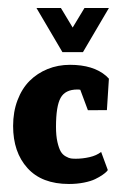

<svg xmlns="http://www.w3.org/2000/svg" viewBox="-20 -452 299 479"><path d="M135.7 -322H187L251.7 -432H190.7L161.3 -383.3L132 -432H71ZM249 -27.7 232.3 -73Q221 -64 203.5 -60Q186 -56 169.3 -56Q162 -56 157 -56.7Q152 -57.3 144.2 -61.7Q136.3 -66 131.7 -73.8Q127 -81.7 123.3 -97.5Q119.7 -113.3 119.7 -135.7Q119.7 -187 131.2 -207.8Q142.7 -228.7 173 -228.7Q177.7 -228.7 180.3 -228L199.3 -177L246.7 -177.3L251.7 -255.7Q251.7 -255.7 244.7 -262.7Q212.7 -290.3 154.7 -290.3Q124.7 -290.3 98.8 -279.8Q73 -269.3 53.8 -250.2Q34.7 -231 23.7 -202Q12.7 -173 12.7 -137.7Q12.7 -72.3 48.5 -32.7Q84.3 7 152 7Q172 7 189.5 3.5Q207 0 217.5 -5.2Q228 -10.3 235.5 -15.5Q243 -20.7 246 -24Z"/></svg>

Font: Jomhuria
Style: Regular
Weight: 400
Designer: Arabic design by Kourosh Beigpour, Latin design by Eben Sorkin, engineering by Lasse Fister and Khaled Hosney
Version: Version 1.0010